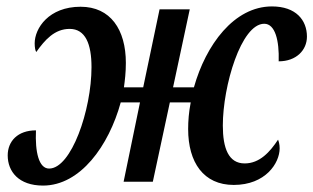

<svg xmlns="http://www.w3.org/2000/svg" viewBox="-20 -566 976 598"><path d="M708 10C807 10 851 -58 851 -104C851 -117 848 -126 846 -131C821 -93 789 -57 742 -57C692 -57 674 -104 674 -175C674 -298 731 -492 803 -492C837 -492 850 -440 848 -375C903 -375 936 -410 936 -452C936 -503 902 -546 827 -546C709 -546 621 -426 584 -294H519L571 -537H477L426 -294H366C369 -316 372 -340 372 -370C372 -474 324 -545 231 -545C132 -545 88 -478 88 -431C88 -418 90 -408 93 -404C120 -442 150 -476 197 -476C246 -476 265 -429 265 -357C265 -223 202 -41 133 -41C101 -41 89 -92 92 -160C35 -160 4 -126 4 -82C4 -32 38 12 114 12C230 12 319 -112 356 -247H416L365 0H456L509 -247H574C568 -216 566 -189 566 -164C566 -60 614 10 708 10Z"/></svg>

Font: Noto Serif Condensed Semi
Style: Italic
Weight: 600
Width: 3
Italic angle: -12°
Designer: Monotype Design Team
Foundry: Monotype Imaging Inc.
Version: Version 1.901